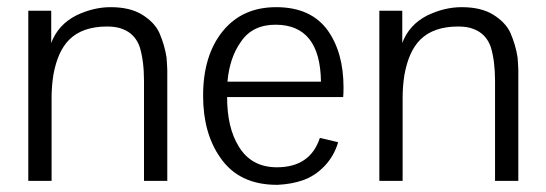

<svg xmlns="http://www.w3.org/2000/svg" viewBox="-20 -505 1524 536"><path d="M59 0V-475H123V-460V-431V-398V-385Q142 -436 193 -462Q241 -485 289 -485Q343 -485 377 -464Q412 -442 425 -413Q440 -378 445 -344Q447 -316 447 -308V-271V0H382V-279Q382 -335 370 -374Q357 -411 322 -424Q305 -431 279 -431Q210 -431 173 -394Q141 -362 129 -296Q124 -264 124 -232V0Z M876 -277Q874 -436 749 -436Q685 -436 653 -389Q621 -345 615 -277ZM895 -420Q939 -358 939 -261Q939 -242 938 -234H614Q614 -149 646 -97Q681 -38 753 -38Q846 -38 873 -120L924 -108Q913 -70 886.5 -42Q860 -14 826 -2Q795 9 755 11H753Q647 11 595 -65Q547 -133 547 -238Q547 -350 601.5 -417.5Q656 -485 751 -485Q848 -485 895 -420Z M1039 0V-475H1103V-460V-431V-398V-385Q1122 -436 1173 -462Q1221 -485 1269 -485Q1323 -485 1357 -464Q1392 -442 1405 -413Q1420 -378 1425 -344Q1427 -316 1427 -308V-271V0H1362V-279Q1362 -335 1350 -374Q1337 -411 1302 -424Q1285 -431 1259 -431Q1190 -431 1153 -394Q1121 -362 1109 -296Q1104 -264 1104 -232V0Z"/></svg>

Font: Pavanam
Style: Regular
Weight: 400
Designer: Tharique Azeez
Foundry: Tharique Azeez
Version: Version 1.86; ttfautohint (v1.3) -l 8 -r 50 -G 200 -x 14 -D 